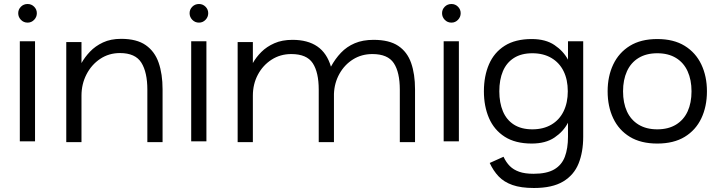

<svg xmlns="http://www.w3.org/2000/svg" viewBox="-20 -706 3603 959"><path d="M155 -500V0H79V-500ZM118 -593Q98 -593 84.5 -607Q71 -621 71 -640Q71 -659 84.5 -672.5Q98 -686 118 -686Q137 -686 150.5 -672.5Q164 -659 164 -640Q164 -621 150.5 -607Q137 -593 118 -593Z M716 4V-258Q716 -345 686 -393Q656 -441 579 -441Q524 -441 480.5 -412Q437 -383 412 -334.5Q387 -286 387 -228V4H311V-496H387V-391Q403 -420 429.5 -448Q456 -476 494.5 -494Q533 -512 585 -512Q663 -512 708 -480.5Q753 -449 772.5 -392.5Q792 -336 792 -260V4Z M1011 -500V0H935V-500ZM974 -593Q954 -593 940.5 -607Q927 -621 927 -640Q927 -659 940.5 -672.5Q954 -686 974 -686Q993 -686 1006.5 -672.5Q1020 -659 1020 -640Q1020 -621 1006.5 -607Q993 -593 974 -593Z M1572 4V-258Q1572 -345 1542 -390.5Q1512 -436 1435 -436Q1380 -436 1336.5 -408Q1293 -380 1268 -333Q1243 -286 1243 -228V4H1167V-496H1243V-391Q1259 -420 1285.5 -446.5Q1312 -473 1350.5 -490Q1389 -507 1441 -507Q1517 -507 1565 -474Q1613 -441 1633 -373Q1654 -412 1683 -442.5Q1712 -473 1752 -490Q1792 -507 1846 -507Q1924 -507 1969 -477Q2014 -447 2033.5 -391.5Q2053 -336 2053 -260V4H1977V-258Q1977 -345 1947 -390.5Q1917 -436 1840 -436Q1786 -436 1743.5 -409.5Q1701 -383 1675.5 -337.5Q1650 -292 1648 -237V4Z M2272 -500V0H2196V-500ZM2235 -593Q2215 -593 2201.5 -607Q2188 -621 2188 -640Q2188 -659 2201.5 -672.5Q2215 -686 2235 -686Q2254 -686 2267.5 -672.5Q2281 -659 2281 -640Q2281 -621 2267.5 -607Q2254 -593 2235 -593Z M2636 -511Q2705 -511 2749.5 -481Q2794 -451 2817 -408V-500H2893V-23Q2893 53 2870 110.5Q2847 168 2793 200.5Q2739 233 2647 233Q2582 233 2539.5 218Q2497 203 2470.5 175Q2444 147 2426 108L2495 77Q2508 105 2526.5 123.5Q2545 142 2573.5 152Q2602 162 2645 162Q2711 162 2748.5 140Q2786 118 2801.5 76.5Q2817 35 2817 -23V-93Q2794 -49 2749.5 -19Q2705 11 2636 11Q2554 11 2501 -23Q2448 -57 2422.5 -116Q2397 -175 2397 -250Q2397 -326 2422.5 -385Q2448 -444 2501 -477.5Q2554 -511 2636 -511ZM2474 -250Q2474 -193 2492 -150Q2510 -107 2547 -83.5Q2584 -60 2639 -60Q2694 -60 2734 -83.5Q2774 -107 2795 -150Q2816 -193 2816 -250Q2816 -308 2795 -350.5Q2774 -393 2734 -416.5Q2694 -440 2639 -440Q2584 -440 2547 -416.5Q2510 -393 2492 -350.5Q2474 -308 2474 -250Z M3263 11Q3181 11 3126 -22.5Q3071 -56 3043 -115Q3015 -174 3015 -250Q3015 -325 3043 -384Q3071 -443 3126 -477Q3181 -511 3263 -511Q3345 -511 3400 -477Q3455 -443 3483 -384Q3511 -325 3511 -250Q3511 -174 3483 -115Q3455 -56 3400 -22.5Q3345 11 3263 11ZM3263 -60Q3318 -60 3356.5 -83.5Q3395 -107 3414.5 -149.5Q3434 -192 3434 -250Q3434 -307 3414.5 -350Q3395 -393 3356.5 -416.5Q3318 -440 3263 -440Q3208 -440 3169.5 -416.5Q3131 -393 3111.5 -350Q3092 -307 3092 -250Q3092 -192 3111.5 -149.5Q3131 -107 3169.5 -83.5Q3208 -60 3263 -60Z"/></svg>

Font: Nata Sans
Style: Regular
Weight: 400
Designer: Daniel Uzquiano Cruz
Version: Version 1.001